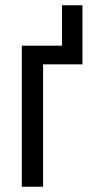

<svg xmlns="http://www.w3.org/2000/svg" viewBox="-20 -711 352 731"><path d="M294 -691V-466H144V0H63V-537H216V-691Z"/></svg>

Font: Noto Sans Display Condensed
Style: Regular
Weight: 400
Width: 3
Designer: Monotype Design Team
Foundry: Monotype Imaging Inc.
Version: Version 1.900